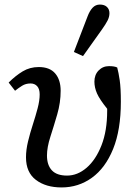

<svg xmlns="http://www.w3.org/2000/svg" viewBox="-20 -810 587 842"><path d="M250 12Q181 12 137.5 -21Q94 -54 94 -120Q94 -153 103 -190Q112 -227 124 -264Q136 -301 145 -335Q154 -369 154 -396Q154 -420 143 -432Q132 -444 114 -444Q93 -444 77 -434Q61 -424 46 -412L18 -448Q48 -478 79.5 -497Q111 -516 150 -516Q198 -516 222 -488Q246 -460 246 -412Q246 -360 231 -308.5Q216 -257 201 -210.5Q186 -164 186 -128Q186 -86 207.5 -63Q229 -40 274 -40Q320 -40 360 -74.5Q400 -109 425 -172.5Q450 -236 450 -324Q450 -326 450 -328.5Q450 -331 450 -333Q417 -374 405.5 -400Q394 -426 394 -452Q394 -482 412.5 -501Q431 -520 458 -520Q482 -520 494 -514Q500 -492 505 -458Q510 -424 510 -364Q510 -240 476 -156.5Q442 -73 383 -30.5Q324 12 250 12ZM304 -582Q319 -621 334 -660Q349 -699 364 -738Q373 -762 386 -776Q399 -790 418 -790Q438 -790 449 -779.5Q460 -769 460 -752Q460 -736 451.5 -719.5Q443 -703 428 -682Q407 -653 386 -623Q365 -593 344 -564Z"/></svg>

Font: Source Serif 4 Caption
Style: Italic
Weight: 400
Italic angle: -12°
Designer: Frank Grießhammer
Foundry: Adobe Systems Incorporated
Version: Version 4.004;hotconv 1.0.117;makeotfexe 2.5.65602